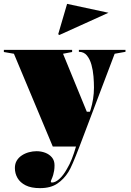

<svg xmlns="http://www.w3.org/2000/svg" viewBox="-40 -758 679 993"><path d="M167 215Q121 215 92.5 200.5Q64 186 50.5 162.5Q37 139 37 111Q37 89 46.5 73Q56 57 72.5 46Q89 35 109 29.5Q129 24 149 24Q173 24 194 32Q215 40 228.5 56Q242 72 242 97Q242 112 240 124.5Q238 137 235 147Q231 160 227 168.5Q223 177 223 182Q223 186 229 186Q246 186 266.5 168Q287 150 306 116Q320 93 331.5 64Q343 35 353 0H233L32 -480L-20 -489V-500H333V-489L286 -480L409 -180H425L429 -192Q437 -218 441.5 -247Q446 -276 446 -305Q446 -331 443.5 -362.5Q441 -394 433 -423Q425 -452 409.5 -471Q394 -490 368 -490V-500H609V-490L553 -480L371 0Q351 52 337 84.5Q323 117 314 131Q291 168 256.5 191.5Q222 215 167 215ZM267 -577 261 -581 307 -738 521 -692Z"/></svg>

Font: Kalnia Thin
Style: Regular
Weight: 100
Version: Version 1.105